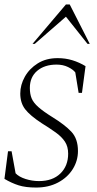

<svg xmlns="http://www.w3.org/2000/svg" viewBox="-20 -832 434 862"><path d="M142 10Q95 10 63.5 0Q32 -10 0 -29L16 -153H32L50 -54Q65 -38 94.5 -28.5Q124 -19 155 -19Q216 -19 251 -53Q286 -87 286 -142Q286 -174 271.5 -196Q257 -218 230.5 -237Q204 -256 167 -279Q115 -313 93 -341.5Q71 -370 71 -412Q71 -451 91.5 -487.5Q112 -524 149.5 -547.5Q187 -571 239 -571Q274 -571 305 -561.5Q336 -552 364 -535L348 -415H333L318 -507Q308 -520 285.5 -531Q263 -542 234 -542Q180 -542 147 -514Q114 -486 114 -437Q114 -410 122 -390.5Q130 -371 152 -351.5Q174 -332 214 -307Q271 -272 300.5 -240.5Q330 -209 330 -154Q330 -110 306.5 -72.5Q283 -35 240.5 -12.5Q198 10 142 10ZM126 -635 276 -812H293L383 -635H373L276 -757L136 -635Z"/></svg>

Font: Spectral SC ExtraLight
Style: Italic
Weight: 275
Italic angle: -10°
Designer: Jean-Baptiste Levee
Foundry: Production Type
Version: Version 2.001